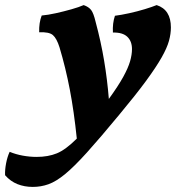

<svg xmlns="http://www.w3.org/2000/svg" viewBox="-144 -487 700 755"><path d="M185 -467Q205 -460 214.5 -447.5Q224 -435 232 -401Q253 -323 265.5 -248Q278 -173 284 -98Q321 -149 340.5 -184.5Q360 -220 367.5 -246Q375 -272 375 -294Q375 -325 356.5 -342.5Q338 -360 300 -359Q298 -396 308 -425Q332 -428 364 -435Q396 -442 425.5 -451Q455 -460 472 -467Q528 -449 528 -379Q528 -354 520.5 -326.5Q513 -299 491.5 -261Q470 -223 430 -168.5Q390 -114 325 -36Q249 56 198 112.5Q147 169 111.5 198Q76 227 46.5 237.5Q17 248 -15 248Q-48 248 -75.5 237Q-103 226 -124 202Q-125 181 -120 155Q-115 129 -106 110Q-82 120 -54.5 125Q-27 130 0 130Q45 130 79.5 116Q114 102 158 58Q147 -49 130.5 -135Q114 -221 90 -301Q79 -336 64 -349Q49 -362 10 -360Q9 -398 20 -426Q44 -428 75.5 -435Q107 -442 137 -450.5Q167 -459 185 -467Z"/></svg>

Font: Vollkorn ExtraBold
Style: Italic
Weight: 800
Italic angle: -11°
Designer: Friedrich Althausen
Foundry: Friedrich Althausen
Version: Version 5.000; ttfautohint (v1.8.3)